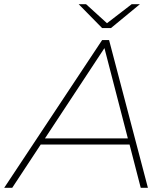

<svg xmlns="http://www.w3.org/2000/svg" viewBox="-65 -890 781 910"><path d="M-45 0 419 -700H452L636 0H602L549 -205H128L-7 0ZM148 -234H541L430 -662ZM419 -757 308 -870H343L442 -780L559 -870H598L461 -757Z"/></svg>

Font: Montserrat ExtraLight
Style: Italic
Weight: 200
Italic angle: -11.3°
Designer: Julieta Ulanovsky
Foundry: Julieta Ulanovsky
Version: Version 9.000; ttfautohint (v1.8.4.7-5d5b)